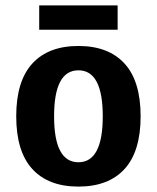

<svg xmlns="http://www.w3.org/2000/svg" viewBox="-20 -680 580 710"><path d="M125 -570V-660H415V-570ZM440.5 -55Q381 10 270 10Q159 10 99.5 -55Q40 -120 40 -250Q40 -380 99.5 -445Q159 -510 270 -510Q381 -510 440.5 -445Q500 -380 500 -250Q500 -120 440.5 -55ZM180 -250Q180 -80 270 -80Q360 -80 360 -250Q360 -420 270 -420Q180 -420 180 -250Z"/></svg>

Font: Scada
Style: Bold
Weight: 700
Designer: Jovanny Lemonad
Foundry: Jovanny Lemonad
Version: Version 4.100;PS 004.100;hotconv 1.0.88;makeotf.lib2.5.64775